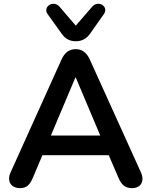

<svg xmlns="http://www.w3.org/2000/svg" viewBox="-20 -968 784 996"><path d="M373 -754C403 -754 428 -766 447 -793L519 -895C546 -934 490 -970 458 -933L373 -835L289 -933C257 -970 200 -933 227 -895L300 -793C319 -766 343 -754 373 -754ZM84 8C118 8 134 -8 151 -47L200 -163H544L594 -47C610 -10 628 8 665 8C710 8 732 -27 711 -74L446 -659C429 -697 404 -713 373 -713C341 -713 316 -697 299 -659L35 -74C14 -28 37 8 84 8ZM373 -566 500 -265H244L371 -566Z"/></svg>

Font: Nunito
Style: Bold
Weight: 700
Designer: Vernon Adams
Foundry: Vernon Adams
Version: Version 3.602